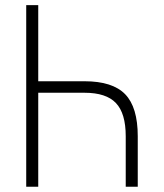

<svg xmlns="http://www.w3.org/2000/svg" viewBox="-20 -713 626 733"><path d="M460 0V-192.9Q460 -280.3 422.6 -319.6Q385.3 -358.9 302.7 -358.9H126V0H80.1V-693.4H126V-402.8H302.7Q409.7 -402.8 457.8 -353.3Q505.9 -303.7 505.9 -192.9V0Z"/></svg>

Font: Cascadia Mono ExtraLight
Style: Regular
Weight: 200
Monospace: yes
Designer: Aaron Bell
Foundry: Saja Typeworks
Version: Version 2404.023; ttfautohint (v1.8.4)